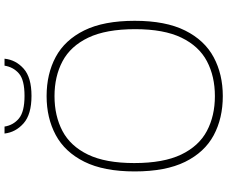

<svg xmlns="http://www.w3.org/2000/svg" viewBox="-96 -874 979 826"><g transform="rotate(-90 393.0 -460.5)"><path d="M393 9Q297.5 9 224.5 -30.2Q151.5 -69.5 110.2 -153.2Q69 -237 69 -370Q69 -503 110.8 -586.8Q152.5 -670.5 225.8 -709.8Q299 -749 393 -749Q488.5 -749 561.5 -709.8Q634.5 -670.5 675.8 -586.8Q717 -503 717 -370Q717 -237 675.2 -153.2Q633.5 -69.5 560.2 -30.2Q487 9 393 9ZM393 -25Q478 -25 543 -59.2Q608 -93.5 644.5 -169Q681 -244.5 681 -368Q681 -493.5 644.5 -569.8Q608 -646 543 -680.5Q478 -715 393 -715Q308 -715 243 -680.8Q178 -646.5 141.5 -571Q105 -495.5 105 -372Q105 -246.5 141.5 -170.2Q178 -94 243 -59.5Q308 -25 393 -25ZM394 -814Q314.5 -814 276 -848Q237.5 -882 232 -930H262Q268 -892 297 -868Q326 -844 394 -844Q462.5 -844 490.2 -868Q518 -892 524 -930H554Q549 -881.5 511.2 -847.8Q473.5 -814 394 -814Z"/></g></svg>

Font: Encode Sans Exp Th
Style: Regular
Weight: 100
Width: 7
Designer: Multiple Designers
Foundry: Impallari Type
Version: Version 3.002; ttfautohint (v1.8.3) -l 8 -r 50 -G 200 -x 14 